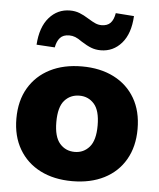

<svg xmlns="http://www.w3.org/2000/svg" viewBox="-54 -799 710 857"><g transform="rotate(5 301.0 -371.0)"><path d="M301 11Q219 11 158 -20Q97 -51 63 -109Q29 -167 29 -246Q29 -326 63 -383.5Q97 -441 158 -472Q219 -503 301 -503Q383 -503 444 -472Q505 -441 538.5 -383.5Q572 -326 572 -246Q572 -167 538.5 -109Q505 -51 444 -20Q383 11 301 11ZM301 -120Q341 -120 367 -150Q393 -180 393 -246Q393 -313 367 -342.5Q341 -372 301 -372Q260 -372 234 -342.5Q208 -313 208 -246Q208 -180 234 -150Q260 -120 301 -120ZM172 -577 90 -582Q95 -661 132.5 -704Q170 -747 226 -747Q249 -747 268.5 -739.5Q288 -732 310 -718Q331 -705 344 -699.5Q357 -694 371 -694Q397 -694 411 -708.5Q425 -723 430 -753L512 -747Q508 -668 470.5 -625Q433 -582 377 -582Q354 -582 334.5 -589.5Q315 -597 290 -613Q272 -626 259 -631Q246 -636 232 -636Q205 -636 191 -620.5Q177 -605 172 -577Z"/></g></svg>

Font: Nunito Sans 12pt Black
Style: Regular
Weight: 900
Designer: Vernon Adams
Foundry: Vernon Adams
Version: Version 3.101;gftools[0.9.27]